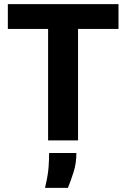

<svg xmlns="http://www.w3.org/2000/svg" viewBox="-20 -680 612 930"><path d="M213 0V-540H18V-660H554V-540H358V0ZM198 230Q213 167 215.5 126.5Q218 86 218 61H350Q350 112 336 155Q322 198 309 230Z"/></svg>

Font: Bricolage Grotesque 10pt Bricolage Grotesque 10pt Regular
Style: Bold
Weight: 700
Designer: Mathieu Triay
Foundry: Atelier Triay
Version: Version 1.000; ttfautohint (v1.8.4.7-5d5b);gftools[0.9.32]